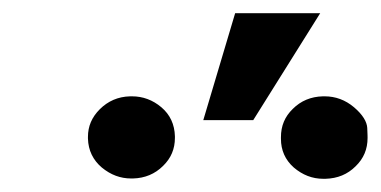

<svg xmlns="http://www.w3.org/2000/svg" viewBox="-20 -875 577 291"><path d="M288.1 -692.9H363.8L465.3 -855H336.4ZM113.3 -665C113.8 -647 121.1 -632.3 134.3 -621.1C147.9 -609.9 162.6 -604.5 178.7 -604.5C179.7 -604.5 180.7 -604.5 181.6 -604.5C199.7 -605 214.8 -611.3 227.1 -623.5C239.3 -635.3 245.1 -649.4 245.1 -666C245.1 -666.5 245.1 -667.5 245.1 -668.5C244.6 -686.5 237.8 -701.2 224.6 -712.4C211.4 -723.6 196.3 -729 180.2 -729C179.2 -729 178.2 -729 177.2 -729C158.7 -728.5 143.6 -721.7 131.3 -709.5C119.1 -697.3 113.3 -683.6 113.3 -667.5C113.3 -666.5 113.3 -666 113.3 -665ZM405.8 -664.6C405.8 -647.5 412.1 -632.8 425.3 -621.1C438.5 -609.9 453.1 -604 470.2 -604C471.2 -604 472.2 -604 473.1 -604C491.7 -604.5 506.8 -610.8 519 -623C531.2 -634.8 537.1 -648.9 537.1 -666C537.1 -666.5 537.1 -671.9 536.6 -681.2C536.1 -690.4 529.8 -701.2 516.6 -712.4C503.4 -723.6 488.3 -729 472.2 -729C471.2 -729 470.2 -729 469.2 -729C451.2 -728.5 436 -722.2 423.8 -710C411.6 -698.2 405.8 -684.1 405.8 -667C405.8 -666.5 405.8 -665.5 405.8 -664.6Z"/></svg>

Font: Roboto
Style: Bold Italic
Weight: 700
Italic angle: -12°
Designer: Google
Version: Version 2.137; 2017